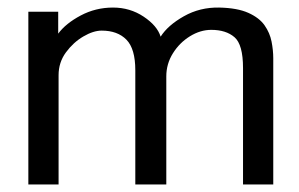

<svg xmlns="http://www.w3.org/2000/svg" viewBox="-20 -488 790 508"><path d="M55 0V-457H134V-399Q154 -426 193.5 -447Q233 -468 279 -468Q324 -468 360 -444Q396 -420 405 -391Q424 -421 466.5 -445Q509 -469 560 -468Q608 -467 637 -454Q666 -441 680 -421Q694 -401 698.5 -378Q703 -355 703 -334V0H623V-308Q623 -370 600.5 -389.5Q578 -409 539 -409Q510 -409 482.5 -392Q455 -375 437.5 -347Q420 -319 420 -286V0H338V-302Q338 -359 314.5 -383Q291 -407 249 -407Q227 -407 200.5 -391.5Q174 -376 154.5 -349.5Q135 -323 135 -289V0Z"/></svg>

Font: Inconsolata ExtraExpanded Thin
Style: Regular
Weight: 100
Width: 8
Monospace: yes
Designer: Raph Levien, Cyreal, Brenton Simpson
Foundry: Raph Levien, Cyreal, Google
Version: Version 3.100; ttfautohint (v1.8.4.7-5d5b)